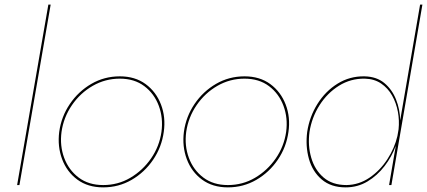

<svg xmlns="http://www.w3.org/2000/svg" viewBox="-20 -800 1846 830"><path d="M189 -780 54 0H64L199 -780Z M236 -230Q228 -167 248.5 -112Q269 -57 314.5 -23.5Q360 10 426 10Q493 10 549 -22.5Q605 -55 642 -109.5Q679 -164 688 -230Q697 -293 676 -348Q655 -403 609.5 -436.5Q564 -470 498 -470Q431 -470 375 -437.5Q319 -405 282 -350.5Q245 -296 236 -230ZM246 -230Q255 -293 291 -345.5Q327 -398 381 -429Q435 -460 498 -460Q561 -460 604 -427.5Q647 -395 666.5 -342.5Q686 -290 678 -230Q669 -167 633 -115Q597 -63 543.5 -31.5Q490 0 426 0Q363 0 320 -32.5Q277 -65 257.5 -117.5Q238 -170 246 -230Z M775 -230Q767 -167 787.5 -112Q808 -57 853.5 -23.5Q899 10 965 10Q1032 10 1088 -22.5Q1144 -55 1181 -109.5Q1218 -164 1227 -230Q1236 -293 1215 -348Q1194 -403 1148.5 -436.5Q1103 -470 1037 -470Q970 -470 914 -437.5Q858 -405 821 -350.5Q784 -296 775 -230ZM785 -230Q794 -293 830 -345.5Q866 -398 920 -429Q974 -460 1037 -460Q1100 -460 1143 -427.5Q1186 -395 1205.5 -342.5Q1225 -290 1217 -230Q1208 -167 1172 -115Q1136 -63 1082.5 -31.5Q1029 0 965 0Q902 0 859 -32.5Q816 -65 796.5 -117.5Q777 -170 785 -230Z M1308 -230Q1300 -168 1315.5 -113Q1331 -58 1371 -24Q1411 10 1474 10Q1526 10 1568.5 -15.5Q1611 -41 1642.5 -82Q1674 -123 1691 -170L1662 0H1672L1806 -780H1796L1710 -280Q1709 -327 1692 -370Q1675 -413 1641.5 -441Q1608 -469 1555 -470Q1492 -471 1439.5 -438.5Q1387 -406 1352.5 -351Q1318 -296 1308 -230ZM1318 -230Q1328 -293 1361.5 -345.5Q1395 -398 1445.5 -429.5Q1496 -461 1557 -460Q1598 -459 1627.5 -439Q1657 -419 1675 -387Q1693 -355 1700 -317Q1707 -279 1703 -241L1698 -212Q1686 -160 1654.5 -111.5Q1623 -63 1577.5 -32Q1532 -1 1478 0Q1417 0 1379 -32.5Q1341 -65 1325.5 -118Q1310 -171 1318 -230Z"/></svg>

Font: Jost* 200 Hairline Italic
Style: Italic
Weight: 100
Italic angle: -10°
Version: Version 3.200; ttfautohint (v0.97) -l 8 -r 50 -G 200 -x 14 -